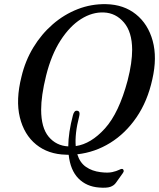

<svg xmlns="http://www.w3.org/2000/svg" viewBox="-20 -732 765 924"><path d="M491 -712Q576 -710 634.2 -663.2Q692.5 -616.5 714.8 -535.5Q737 -454.5 713 -350Q690 -245 637 -167.5Q584 -90 510.5 -44.5Q437 1 352 10.5Q364.5 51 393.8 71.2Q423 91.5 464 96.5Q499.5 101 520.2 96.2Q541 91.5 552 85.8Q563 80 568.5 81Q573.5 82 575 88Q576.5 94 571.5 100.5L538 147.5Q528.5 161 511 167.2Q493.5 173.5 457 170.5Q396 166 357.2 126.5Q318.5 87 310.5 13Q304 13 297.5 12.5Q212 10.5 154 -36.5Q96 -83.5 75.5 -167.2Q55 -251 83.5 -363.5Q101.5 -439.5 140.5 -503.8Q179.5 -568 234 -615.2Q288.5 -662.5 354 -688Q419.5 -713.5 491 -712ZM331 -177.5Q333.5 -187.5 338.5 -194Q343.5 -200.5 352 -199Q367 -196.5 361.5 -174Q350 -129.5 346 -93.5Q342 -57.5 344.5 -29Q418 -39.5 485.2 -114Q552.5 -188.5 594 -344Q605.5 -388.5 610.8 -425.8Q616 -463 616 -493Q615.5 -578 576.5 -623.8Q537.5 -669.5 480 -672Q424 -674.5 369.8 -640.2Q315.5 -606 271.2 -537.2Q227 -468.5 202 -368.5Q189.5 -318 183.8 -277.5Q178 -237 178 -204.5Q178 -117.5 214.2 -74Q250.5 -30.5 308.5 -27.5Q309 -94 331 -177.5Z"/></svg>

Font: Fraunces 72pt S050
Style: Italic
Weight: 400
Italic angle: -16°
Version: Version 1.000; ttfautohint (v1.8.3)